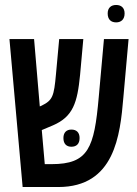

<svg xmlns="http://www.w3.org/2000/svg" viewBox="-20 -752 550 772"><path d="M447 -662C467 -662 481 -674 481 -698C481 -721 467 -732 447 -732C427 -732 413 -721 413 -698C413 -673 427 -662 447 -662ZM71 0H214C441 0 463 -207 476 -360L497 -595H398L377 -361C359 -157 336 -92 187 -92H160L148 -229L193 -248C274 -283 291 -339 302 -451L315 -595H218L205 -453C197 -365 192 -349 147 -327L140 -324L117 -595H18ZM235 -197C235 -173 248 -162 267 -162C287 -162 300 -173 300 -197C300 -220 287 -231 267 -231C248 -231 235 -220 235 -197Z"/></svg>

Font: Noto Sans Hebrew ExtraCondensed Medium
Style: Regular
Weight: 500
Width: 2
Designer: Monotype Design Team
Foundry: Monotype Imaging Inc.
Version: Version 2.004